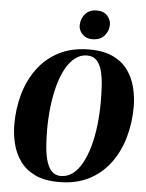

<svg xmlns="http://www.w3.org/2000/svg" viewBox="-63 -1026 828 1089"><g transform="rotate(5 350.5 -482.0)"><path d="M313 11.5Q230.5 11.5 176.2 -15Q122 -41.5 90.8 -85.8Q59.5 -130 46.5 -184.5Q33.5 -239 33.5 -294Q33.5 -383 56.8 -465.2Q80 -547.5 127.8 -612.2Q175.5 -677 248.8 -714.8Q322 -752.5 422 -752.5Q503.5 -752.5 557.5 -726.2Q611.5 -700 642.5 -656Q673.5 -612 686.5 -558.2Q699.5 -504.5 699.5 -449.5Q699.5 -359.5 676.2 -276.8Q653 -194 605.2 -129Q557.5 -64 484.8 -26.2Q412 11.5 313 11.5ZM321 -23.5Q359 -23.5 389.2 -46.5Q419.5 -69.5 442.2 -111.2Q465 -153 480.5 -208.5Q496 -264 503.5 -329.2Q511 -394.5 511 -464Q511 -510 508.2 -555Q505.5 -600 496 -636.8Q486.5 -673.5 466.2 -695.5Q446 -717.5 411 -717.5Q373.5 -717.5 343.2 -694Q313 -670.5 290 -629Q267 -587.5 252 -532.2Q237 -477 229.2 -412.8Q221.5 -348.5 221.5 -280Q221.5 -233 224.8 -187.2Q228 -141.5 238.2 -104.5Q248.5 -67.5 268.5 -45.5Q288.5 -23.5 321 -23.5ZM431.5 -812Q408 -812 390.5 -822.5Q373 -833 363.2 -849.8Q353.5 -866.5 354 -885.5Q354.5 -922.5 378.2 -949.5Q402 -976.5 443 -976.5Q483.5 -976.5 504 -953.2Q524.5 -930 524.5 -902.5Q524.5 -867.5 500.8 -839.8Q477 -812 431.5 -812Z"/></g></svg>

Font: Merriweather 120pt Black
Style: Italic
Weight: 900
Italic angle: -7.8°
Version: Version 2.101